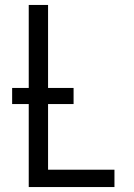

<svg xmlns="http://www.w3.org/2000/svg" viewBox="-20 -755 540 775"><path d="M96 0V-735H174V-70H442V0ZM29 -335V-400H277V-335Z"/></svg>

Font: Iosevka NFM
Style: Regular
Weight: 400
Monospace: yes
Designer: Belleve Invis
Foundry: Belleve Invis
Version: Version 29.0.4; ttfautohint (v1.8.4);Nerd Fonts 3.3.0